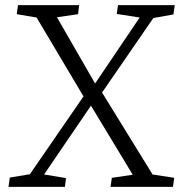

<svg xmlns="http://www.w3.org/2000/svg" viewBox="-20 -725 703 745"><path d="M13 0 18 -36 96 -49 304 -351 122 -657 45 -670 50 -705H287L283 -670L201 -658L349 -401L522 -657L433 -671L438 -705H658L653 -669L575 -655L376 -366L572 -48L656 -35L651 0H409L414 -35L495 -47L333 -315L151 -48L236 -34L232 0Z"/></svg>

Font: Literata 24pt Light
Style: Italic
Weight: 300
Italic angle: -2°
Designer: Latin by Veronika Burian and Jose Scaglione. Greek by Irene Vlachou. Cyrillic by Vera Evstafieva
Foundry: TypeTogether
Version: Version 3.103;gftools[0.9.29]